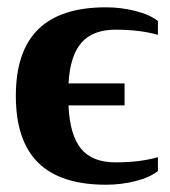

<svg xmlns="http://www.w3.org/2000/svg" viewBox="-20 -491 461 520"><path d="M267.1 9.3Q144 9.3 83.5 -50.3Q22.9 -109.9 22.9 -231.4Q22.9 -352.1 83.5 -411.6Q144 -471.2 267.1 -471.2Q307.6 -471.2 346.4 -461.4Q385.3 -451.7 407.7 -434.1V-396.5Q359.9 -410.6 292.5 -410.6Q231.9 -410.6 200.9 -375.7Q169.9 -340.8 165.5 -265.1H317.4V-205.6H165.5Q168.9 -126 199.2 -88.6Q229.5 -51.3 292.5 -51.3Q359.9 -51.3 407.7 -65.4V-27.8Q385.7 -10.3 346.9 -0.5Q308.1 9.3 267.1 9.3Z"/></svg>

Font: Tinos
Style: Bold
Weight: 700
Designer: Steve Matteson
Foundry: Monotype Imaging Inc.
Version: Version 1.23